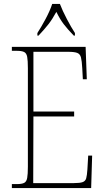

<svg xmlns="http://www.w3.org/2000/svg" viewBox="-20 -951 530 971"><path d="M40 0V-20H65Q90 -20 102 -26Q114 -32 117.5 -51Q121 -70 121 -108V-606Q121 -645 117.5 -663.5Q114 -682 102 -688Q90 -694 65 -694H40V-714H413L419 -550H399L396 -606Q394 -643 389.5 -660.5Q385 -678 370.5 -683.5Q356 -689 325 -689H149V-387H355V-362H149L148 -25H354Q384 -25 398 -30Q412 -35 416 -49.5Q420 -64 422 -94L426 -164H446L441 0ZM169 -784Q188 -813 210.5 -855Q233 -897 244 -931H283Q296 -897 318 -855Q340 -813 359 -784V-771H353Q322 -803 302.5 -828.5Q283 -854 265 -891Q245 -854 225 -828.5Q205 -803 175 -771H169Z"/></svg>

Font: Noto Serif Condensed Thin
Style: Regular
Weight: 100
Width: 3
Designer: Monotype Design Team
Foundry: Monotype Imaging Inc.
Version: Version 2.013; ttfautohint (v1.8.4.7-5d5b)